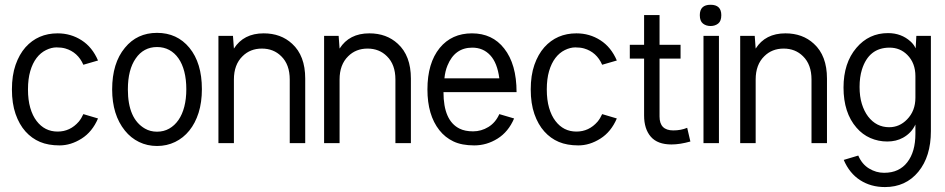

<svg xmlns="http://www.w3.org/2000/svg" viewBox="-20 -592 3909 794"><path d="M385.3 -102.1Q361.8 -46.9 317.4 -18.8Q272.9 9.3 226.3 9.3Q179.7 9.3 145.5 -5.1Q111.3 -19.5 85.4 -48.3Q59.6 -77.1 44.4 -120.6Q29.3 -164.1 29.3 -222.2Q29.3 -280.3 44.4 -323.7Q59.6 -367.2 85.4 -396.5Q137.2 -454.1 218.3 -454.1Q272.9 -454.1 317.4 -425.5Q361.8 -397 385.3 -341.8L324.7 -324.2Q301.8 -376.5 250 -391.6Q234.4 -396 213.6 -396Q192.9 -396 170.4 -385Q147.9 -374 131.3 -352.3Q114.7 -330.6 105.2 -298.1Q95.7 -265.6 95.7 -222.2Q95.7 -178.7 105.2 -146Q114.7 -113.3 131.3 -91.8Q164.6 -47.9 218.3 -47.9Q270 -47.9 305.7 -88.9Q316.9 -102.5 324.7 -120.1Z M814.9 -223.6Q814.9 -168.9 801.3 -125.7Q787.6 -82.5 762.9 -52Q738.3 -21.5 704.1 -4.9Q669.9 11.7 629.4 11.7Q588.9 11.7 554.9 -4.9Q521 -21.5 496.6 -51.8Q443.8 -117.2 443.8 -222.2Q443.8 -331.1 496.6 -394.5Q546.9 -456.1 629.4 -456.1Q712.4 -456.1 763.2 -394.5Q814.9 -331.5 814.9 -223.6ZM541.5 -350.6Q508.8 -304.2 508.8 -222.2Q508.8 -100.6 579.6 -60.1Q601.6 -47.4 629.4 -47.4Q657.2 -47.4 679.7 -60.1Q702.1 -72.8 718 -95.7Q733.9 -118.7 742.2 -150.9Q750.5 -183.1 750.5 -223.1Q750.5 -263.2 742.2 -295.7Q733.9 -328.1 718 -350.8Q702.1 -373.5 679.7 -385.5Q657.2 -397.5 629.4 -397.5Q601.6 -397.5 579.3 -385.5Q557.1 -373.5 541.5 -350.6Z M947.3 -391.1Q987.3 -454.1 1070.3 -454.1Q1141.6 -454.1 1188 -411.1Q1242.2 -361.8 1242.2 -267.1V0H1178.2V-263.2Q1178.2 -325.2 1143.1 -359.4Q1111.3 -391.1 1063 -391.1Q1014.6 -391.1 982.9 -359.4Q947.3 -324.7 947.3 -263.2V0H883.3V-443.8H943.4Z M1384.3 -391.1Q1424.3 -454.1 1507.3 -454.1Q1578.6 -454.1 1625 -411.1Q1679.2 -361.8 1679.2 -267.1V0H1615.2V-263.2Q1615.2 -325.2 1580.1 -359.4Q1548.3 -391.1 1500 -391.1Q1451.7 -391.1 1419.9 -359.4Q1384.3 -324.7 1384.3 -263.2V0H1320.3V-443.8H1380.4Z M2116.2 -210.9H1814Q1814 -92.8 1880.4 -60.1Q1902.8 -48.8 1936.5 -48.8Q1970.2 -48.8 1999.8 -66.9Q2029.3 -85 2044.9 -120.1L2106 -102.1Q2082.5 -46.9 2037.6 -18.8Q1992.7 9.3 1941.2 9.3Q1889.6 9.3 1855.2 -7.1Q1820.8 -23.4 1796.9 -53.7Q1747.6 -116.2 1747.6 -222.2Q1747.6 -331.1 1798.3 -393.6Q1848.1 -454.1 1931.6 -454.1Q2016.1 -454.1 2064.9 -391.6Q2116.2 -326.7 2116.2 -210.9ZM2044.9 -268.1Q2036.6 -332 2007.3 -363.5Q1978 -395 1933.1 -395Q1860.8 -395 1830.6 -321.3Q1820.8 -297.9 1817.9 -268.1Z M2530.8 -102.1Q2507.3 -46.9 2462.9 -18.8Q2418.5 9.3 2371.8 9.3Q2325.2 9.3 2291 -5.1Q2256.8 -19.5 2231 -48.3Q2205.1 -77.1 2189.9 -120.6Q2174.8 -164.1 2174.8 -222.2Q2174.8 -280.3 2189.9 -323.7Q2205.1 -367.2 2231 -396.5Q2282.7 -454.1 2363.8 -454.1Q2418.5 -454.1 2462.9 -425.5Q2507.3 -397 2530.8 -341.8L2470.2 -324.2Q2447.3 -376.5 2395.5 -391.6Q2379.9 -396 2359.1 -396Q2338.4 -396 2315.9 -385Q2293.5 -374 2276.9 -352.3Q2260.3 -330.6 2250.7 -298.1Q2241.2 -265.6 2241.2 -222.2Q2241.2 -178.7 2250.7 -146Q2260.3 -113.3 2276.9 -91.8Q2310.1 -47.9 2363.8 -47.9Q2415.5 -47.9 2451.2 -88.9Q2462.4 -102.5 2470.2 -120.1Z M2764.2 -52.7Q2796.4 -52.7 2821.8 -63.5L2835 -6.8Q2791.5 5.4 2756.8 5.4Q2699.2 5.4 2671.4 -26.6Q2643.6 -58.6 2643.6 -114.7V-349.6H2584.5V-406.7H2643.6V-529.8H2707.5V-406.7H2794.4V-349.6H2707.5V-109.9Q2707.5 -52.7 2764.2 -52.7Z M2962.9 -529.3Q2962.9 -504.9 2950 -494.6Q2937 -484.4 2918.5 -484.4Q2899.9 -484.4 2887 -494.6Q2874 -504.9 2874 -529.3Q2874 -572.3 2918.5 -572.3Q2962.9 -572.3 2962.9 -529.3ZM2953.1 0H2889.2V-443.8H2953.1Z M3105 -391.1Q3145 -454.1 3228 -454.1Q3299.3 -454.1 3345.7 -411.1Q3399.9 -361.8 3399.9 -267.1V0H3335.9V-263.2Q3335.9 -325.2 3300.8 -359.4Q3269 -391.1 3220.7 -391.1Q3172.4 -391.1 3140.6 -359.4Q3105 -324.7 3105 -263.2V0H3041V-443.8H3101.1Z M3829.6 -49.8Q3829.6 55.2 3777.8 118.2Q3725.6 181.6 3639.6 181.6Q3581.5 181.6 3537.1 153.1Q3492.7 124.5 3469.2 69.3L3529.3 51.3Q3544.4 86.9 3573.7 104.7Q3603 122.6 3635.7 122.6Q3668.5 122.6 3692.1 111.3Q3715.8 100.1 3731.9 79.1Q3765.6 36.1 3765.6 -39.1V-77.1Q3749.5 -42 3714.4 -22.5Q3686 -6.8 3649.2 -6.8Q3612.3 -6.8 3579.3 -21.2Q3546.4 -35.6 3522 -64Q3468.3 -125.5 3468.3 -230Q3468.3 -331.5 3521.5 -394Q3573.2 -455.1 3652.3 -455.1Q3707.5 -455.1 3745.6 -420.4Q3758.8 -408.7 3766.6 -392.1L3769.5 -443.8H3829.6ZM3765.6 -188V-276.9Q3765.6 -331.5 3731.9 -365.2Q3702.1 -395 3658.7 -395Q3572.8 -395 3544.4 -304.2Q3534.7 -272.9 3534.7 -232.7Q3534.7 -192.4 3544.2 -162.1Q3553.7 -131.8 3569.8 -110.4Q3604 -65.9 3657.2 -65.9Q3699.7 -65.9 3731 -98.1Q3765.6 -133.3 3765.6 -188Z"/></svg>

Font: Meera
Style: Regular
Weight: 400
Designer: Hussain KH and Suresh P for Swathanthra Malayalam Computing (SMC)
Version: 7.0.0+20160512